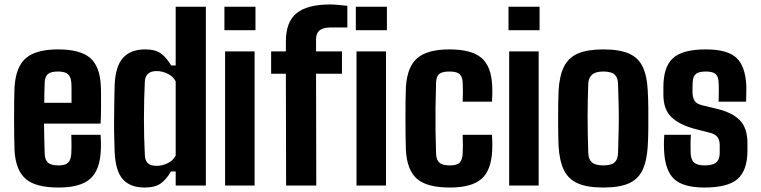

<svg xmlns="http://www.w3.org/2000/svg" viewBox="-20 -830 3406 859"><path d="M299 -227H430Q431 -218 431.5 -195.5Q432 -173 431 -157Q427 -68 383 -29.5Q339 9 242 9Q139 9 94.5 -30Q50 -69 45 -157Q44 -183 43.5 -222Q43 -261 43 -303.5Q43 -346 43.5 -382.5Q44 -419 45 -441Q51 -532 96.5 -570.5Q142 -609 240 -609Q339 -609 383 -571Q427 -533 431 -447Q432 -435 432 -406Q432 -377 432 -342.5Q432 -308 430 -277H177Q177 -245 178 -212Q179 -179 180 -142Q181 -114 195 -102Q209 -90 242 -90Q272 -90 284.5 -102Q297 -114 299 -143Q300 -158 300 -178Q300 -198 299 -227ZM240 -510Q207 -510 194 -498.5Q181 -487 180 -461Q179 -437 178.5 -414.5Q178 -392 178 -370H300Q300 -400 300 -426.5Q300 -453 299 -461Q297 -487 283.5 -498.5Q270 -510 240 -510Z M766 -800H901V0H766V-63H745Q725 -28 699.5 -9.5Q674 9 627 9Q563 9 530 -27.5Q497 -64 493 -149Q492 -178 491 -218.5Q490 -259 490.5 -302Q491 -345 491.5 -384.5Q492 -424 493 -451Q497 -536 531.5 -572.5Q566 -609 629 -609Q676 -609 700.5 -590.5Q725 -572 746 -537H766ZM681 -88Q706 -88 730.5 -100Q755 -112 766 -134V-466Q755 -488 730.5 -500Q706 -512 681 -512Q631 -512 628 -466Q624 -385 624 -298Q624 -211 628 -138Q629 -112 641 -100Q653 -88 681 -88Z M984 -695V-800H1123V-695ZM987 0V-600H1119V0Z M1260 0 1259 -500H1193V-600H1259V-644Q1259 -733 1307.5 -771.5Q1356 -810 1457 -810Q1474 -810 1494.5 -808Q1515 -806 1534 -804V-707Q1515 -707 1496 -707Q1477 -707 1457 -707Q1394 -707 1394 -655V-600H1510V-500H1394L1395 0ZM1572 -695V-800H1711V-695ZM1575 0V-600H1707V0Z M1796 -157Q1795 -183 1794.5 -222Q1794 -261 1794 -303.5Q1794 -346 1794.5 -382.5Q1795 -419 1796 -441Q1802 -532 1847.5 -570.5Q1893 -609 1991 -609Q2089 -609 2133.5 -571.5Q2178 -534 2182 -447Q2183 -429 2182.5 -405.5Q2182 -382 2181 -375H2050Q2051 -392 2051 -418.5Q2051 -445 2050 -461Q2049 -486 2036.5 -498Q2024 -510 1991 -510Q1958 -510 1945 -499Q1932 -488 1931 -461Q1929 -400 1928.5 -349Q1928 -298 1928.5 -248.5Q1929 -199 1931 -142Q1932 -114 1946 -102Q1960 -90 1993 -90Q2025 -90 2037 -103Q2049 -116 2050 -143Q2051 -159 2051 -178.5Q2051 -198 2050 -227H2181Q2182 -218 2182.5 -195.5Q2183 -173 2182 -157Q2178 -68 2134 -29.5Q2090 9 1993 9Q1890 9 1845.5 -30Q1801 -69 1796 -157Z M2255 -695V-800H2394V-695ZM2258 0V-600H2390V0Z M2679 9Q2608 9 2565.5 -9.5Q2523 -28 2503 -69Q2483 -110 2479 -176Q2478 -198 2477.5 -230.5Q2477 -263 2477 -299Q2477 -335 2477.5 -368Q2478 -401 2479 -424Q2483 -492 2503.5 -532.5Q2524 -573 2566.5 -591Q2609 -609 2679 -609Q2751 -609 2793.5 -590.5Q2836 -572 2855.5 -531Q2875 -490 2878 -424Q2880 -394 2880.5 -347Q2881 -300 2880.5 -253.5Q2880 -207 2878 -176Q2874 -110 2854.5 -69Q2835 -28 2793 -9.5Q2751 9 2679 9ZM2679 -90Q2715 -90 2729.5 -103.5Q2744 -117 2745 -144Q2747 -203 2748 -253Q2749 -303 2748 -352Q2747 -401 2745 -457Q2744 -483 2729.5 -496.5Q2715 -510 2679 -510Q2644 -510 2628.5 -495.5Q2613 -481 2612 -457Q2609 -390 2609 -308Q2609 -226 2612 -144Q2613 -117 2628.5 -103.5Q2644 -90 2679 -90Z M3132 9Q3036 9 2995.5 -29.5Q2955 -68 2951 -157Q2950 -179 2950.5 -198.5Q2951 -218 2952 -227H3071Q3069 -195 3069.5 -175.5Q3070 -156 3070 -142Q3072 -113 3087 -101.5Q3102 -90 3132 -90Q3167 -90 3183 -102Q3199 -114 3200 -143Q3200 -164 3200 -184Q3199 -204 3190.5 -216Q3182 -228 3160 -235L3090 -253Q3021 -271 2984.5 -305.5Q2948 -340 2948 -406Q2948 -424 2948 -441Q2948 -531 2991 -570Q3034 -609 3138 -609Q3234 -609 3274.5 -571.5Q3315 -534 3319 -446Q3319 -438 3319 -423.5Q3319 -409 3318.5 -394.5Q3318 -380 3318 -375H3195Q3196 -393 3196 -420.5Q3196 -448 3195 -461Q3194 -488 3181.5 -499Q3169 -510 3138 -510Q3106 -510 3093 -499Q3080 -488 3079 -461Q3079 -458 3078.5 -448.5Q3078 -439 3078 -418Q3079 -393 3087.5 -379Q3096 -365 3122 -359L3184 -344Q3254 -328 3289 -293Q3324 -258 3324 -190Q3324 -181 3324 -172Q3324 -163 3324 -153Q3323 -66 3279 -28.5Q3235 9 3132 9Z"/></svg>

Font: Big Shoulders Text ExtraBold
Style: Regular
Weight: 800
Designer: Patric King
Foundry: XO Type Co
Version: Version 1.000; ttfautohint (v1.8.2)